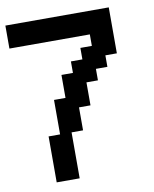

<svg xmlns="http://www.w3.org/2000/svg" viewBox="-80 -761 660 823"><g transform="rotate(-10 250.0 -350.0)"><path d="M0 -600H350V-550H300V-500H250V-450H200V-350H150V-200H100V0H200V-200H250V-300H300V-400H350V-450H400V-500H450V-700H0Z"/></g></svg>

Font: Analogue OS
Style: Regular
Weight: 400
Designer: AbFarid
Version: Version 1.000